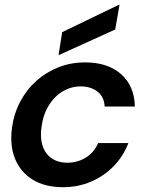

<svg xmlns="http://www.w3.org/2000/svg" viewBox="-20 -768 599 800"><path d="M243 12Q167 12 116 -19.5Q65 -51 42.5 -107Q20 -163 30 -236Q38 -295 64.5 -345Q91 -395 132 -431.5Q173 -468 224.5 -488Q276 -508 335 -508Q429 -508 484.5 -459Q540 -410 542 -324H416Q414 -365 386 -386.5Q358 -408 316 -408Q277 -408 242.5 -388Q208 -368 184 -330Q160 -292 153 -239Q148 -204 153.5 -176Q159 -148 173.5 -129Q188 -110 210 -100Q232 -90 260 -90Q288 -90 313.5 -99.5Q339 -109 358.5 -127.5Q378 -146 389 -172H515Q494 -117 453.5 -75.5Q413 -34 359 -11Q305 12 243 12ZM224 -538 239 -634 475 -748H478L460 -645Z"/></svg>

Font: DM Sans 36pt SemiBold
Style: Italic
Weight: 600
Italic angle: -10°
Designer: Colophon Foundry, Jonny Pinhorn
Foundry: Colophon Foundry
Version: Version 4.004;gftools[0.9.30]